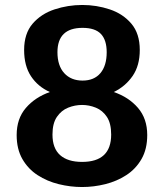

<svg xmlns="http://www.w3.org/2000/svg" viewBox="-20 -734 659 772"><path d="M310 18Q263 18 216.2 6.5Q169.5 -5 131.2 -29.8Q93 -54.5 70 -94.5Q47 -134.5 47 -191Q47 -257 84 -300Q121 -343 180.5 -364Q132.5 -385.5 104.8 -427.2Q77 -469 77 -533Q77 -599 111.2 -638.8Q145.5 -678.5 199.2 -696.2Q253 -714 311 -714Q368.5 -714 421.5 -696.2Q474.5 -678.5 508.2 -638.8Q542 -599 542 -533Q542 -470 513 -428.2Q484 -386.5 437.5 -364Q497.5 -343.5 534.8 -300.2Q572 -257 572 -191Q572 -134.5 549 -94.5Q526 -54.5 487.8 -29.8Q449.5 -5 403.2 6.5Q357 18 310 18ZM312 -410Q358.5 -410 383.8 -440Q409 -470 409 -524Q409 -573 385.8 -597.5Q362.5 -622 312 -622Q211 -622 211 -524Q211 -470 238.2 -440Q265.5 -410 312 -410ZM310 -83Q427 -83 427 -193Q427 -238 409.8 -264Q392.5 -290 365.5 -301Q338.5 -312 310 -312Q281 -312 253.8 -301Q226.5 -290 208.8 -264Q191 -238 191 -193Q191 -137.5 221.8 -110.2Q252.5 -83 310 -83Z"/></svg>

Font: Alatsi
Style: Regular
Weight: 400
Designer: Spyros Zevelakis, Eben Sorkin
Foundry: www.sorkintype.com
Version: Version 1.008; ttfautohint (v1.8.4.7-5d5b)